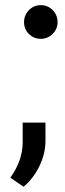

<svg xmlns="http://www.w3.org/2000/svg" viewBox="-20 -582 251 744"><path d="M73.2 -496.6C73.2 -478 79.6 -462.4 92.3 -450.2C104.5 -438 120.1 -431.6 138.2 -431.6C156.2 -431.6 171.4 -438 184.1 -450.7C196.8 -463.4 203.1 -478.5 203.1 -496.6C203.1 -514.6 196.8 -529.8 184.1 -543C171.4 -555.7 156.2 -562 138.2 -562C120.1 -562 105 -555.7 92.3 -543C79.6 -529.8 73.2 -514.6 73.2 -496.6ZM71.3 141.6C95.7 121.6 116.2 95.2 132.3 62.5C148.4 29.8 156.2 -3.4 156.2 -36.1V-106.9H67.9V-25.4C66.4 20 50.8 64 20 106.4Z"/></svg>

Font: Shabnam
Style: Regular
Weight: 400
Foundry: DejaVu fonts team - Redesigned by Saber Rastikerdar - Based on Vazir font
Version: Version 5.0.1